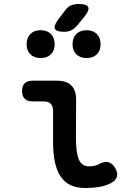

<svg xmlns="http://www.w3.org/2000/svg" viewBox="-20 -936 640 966"><path d="M362 -244Q362 -169 376.5 -134Q391 -99 429 -99Q443 -99 457.5 -102.5Q472 -106 486 -114Q511 -126 529 -119Q547 -112 560 -90Q574 -66 568 -47Q562 -28 541 -16Q511 -1 478.5 4.5Q446 10 409 10Q369 10 338.5 -3Q308 -16 287.5 -44.5Q267 -73 257 -117Q247 -161 247 -223V-377Q247 -402 235 -414Q223 -426 199 -426H143Q118 -426 104.5 -439Q91 -452 91 -478Q91 -504 104.5 -517Q118 -530 143 -530H266Q315 -530 339 -506Q363 -482 363 -433ZM303 -776Q264 -776 256.5 -791Q249 -806 273 -838L308 -884Q321 -902 337.5 -909Q354 -916 376 -916Q416 -916 423.5 -900.5Q431 -885 406 -854L367 -806Q354 -791 338.5 -783.5Q323 -776 303 -776ZM416 -644Q383 -644 364 -662.5Q345 -681 345 -713Q345 -746 364 -765Q383 -784 416 -784Q448 -784 467 -765Q486 -746 486 -713Q486 -681 467 -662.5Q448 -644 416 -644ZM184 -644Q152 -644 133 -662.5Q114 -681 114 -713Q114 -746 133 -765Q152 -784 184 -784Q217 -784 236 -765Q255 -746 255 -713Q255 -681 236 -662.5Q217 -644 184 -644Z"/></svg>

Font: Maple Mono NL SemiBold
Style: Regular
Weight: 600
Monospace: yes
Designer: subframe7536
Version: Version 7.000